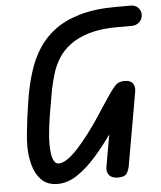

<svg xmlns="http://www.w3.org/2000/svg" viewBox="-54 -819 729 871"><g transform="rotate(-5 310.0 -383.5)"><path d="M174 5Q127 5 100 -22.5Q73 -50 62 -92Q51 -134 51 -176Q51 -203 54.5 -238.5Q58 -274 62.5 -308.5Q67 -343 71.5 -369Q76 -395 77 -404Q87 -460 103.5 -513Q120 -566 149 -613Q178 -660 224.5 -695.5Q271 -731 340.5 -751.5Q410 -772 508 -772H574Q594 -772 607 -759Q620 -746 620 -727Q620 -708 606 -694Q592 -680 570 -680H506Q430 -680 377.5 -664.5Q325 -649 290 -623Q255 -597 234.5 -564Q214 -531 203 -495Q192 -459 185 -424Q180 -393 172 -349.5Q164 -306 158 -260Q152 -214 152 -178Q152 -153 155 -132.5Q158 -112 166 -99.5Q174 -87 186 -87Q206 -87 230 -104.5Q254 -122 278.5 -149.5Q303 -177 327 -208.5Q351 -240 370.5 -269Q390 -298 402 -317Q428 -357 444 -380Q460 -403 471 -415Q482 -427 492.5 -430.5Q503 -434 518 -434L505 -318Q472 -265 433 -208.5Q394 -152 351.5 -103.5Q309 -55 264.5 -25Q220 5 174 5ZM449 0Q422 0 409.5 -14Q397 -28 400 -51L459 -387Q462 -402 475 -418Q488 -434 517 -434Q542 -434 553 -420Q564 -406 560 -381L501 -45Q497 -26 487.5 -13Q478 0 449 0Z"/></g></svg>

Font: Edu QLD Beginner SemiBold
Style: Regular
Weight: 600
Designer: Tina and Corey Anderson
Foundry: Google for Education
Version: Version 1.003